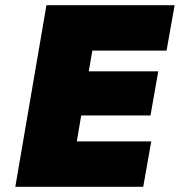

<svg xmlns="http://www.w3.org/2000/svg" viewBox="-20 -720 693 740"><path d="M159 -700 39 0H532L563 -175H276L293 -275H560L590 -445H322L336 -525H622L653 -700Z"/></svg>

Font: Jost* Black
Style: Italic
Weight: 900
Italic angle: -10°
Version: Version 3.7